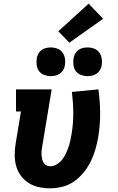

<svg xmlns="http://www.w3.org/2000/svg" viewBox="-20 -1016 640 1044"><path d="M252 8Q221 8 191 1.5Q161 -5 136 -21Q111 -37 93.5 -60.5Q76 -84 68 -113Q60 -142 60 -173Q60 -204 65 -235L94 -410H67V-530H261L209 -216Q207 -204 206 -193Q205 -182 206 -171Q207 -160 209.5 -149.5Q212 -139 218 -130Q224 -121 234 -116.5Q244 -112 255 -112Q272 -112 289 -122.5Q306 -133 318 -148Q330 -163 338 -180.5Q346 -198 352 -215Q358 -232 362 -250Q366 -268 369 -286Q379 -345 378.5 -402Q378 -459 371 -516L515 -530Q524 -465 524.5 -400.5Q525 -336 514 -270Q508 -236 498.5 -203Q489 -170 473.5 -138.5Q458 -107 435 -78.5Q412 -50 382.5 -29.5Q353 -9 319 -0.5Q285 8 252 8ZM456 -602Q438 -602 420.5 -608.5Q403 -615 392.5 -629Q382 -643 379.5 -661.5Q377 -680 380 -699Q382 -712 388.5 -724Q395 -736 406 -744Q417 -752 430 -755Q443 -758 456 -758Q475 -758 492 -751.5Q509 -745 519.5 -731Q530 -717 533 -698.5Q536 -680 533 -661Q531 -648 524 -636Q517 -624 506 -616Q495 -608 482 -605Q469 -602 456 -602ZM256 -602Q238 -602 220.5 -608.5Q203 -615 192.5 -629Q182 -643 179.5 -661.5Q177 -680 180 -699Q182 -712 188.5 -724Q195 -736 206 -744Q217 -752 230 -755Q243 -758 256 -758Q275 -758 292 -751.5Q309 -745 319.5 -731Q330 -717 333 -698.5Q336 -680 333 -661Q331 -648 324 -636Q317 -624 306 -616Q295 -608 282 -605Q269 -602 256 -602ZM357 -784 297 -846 462 -996 541 -914Z"/></svg>

Font: Iosevka Curly Slab HvExObl
Style: Regular
Weight: 900
Width: 7
Italic angle: -9°
Monospace: yes
Designer: Belleve Invis
Foundry: Belleve Invis
Version: Version 11.1.0; ttfautohint (v1.8.3)